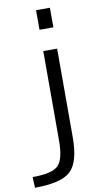

<svg xmlns="http://www.w3.org/2000/svg" viewBox="-130 -798 581 1066"><g transform="rotate(-10 161.0 -265.0)"><path d="M-22.5 219.7 -25.4 159.2Q84 159.2 119.1 125.5Q154.3 91.8 154.3 -15.6V-519.5H232.4V-19.5Q232.4 120.1 179.2 169.9Q126 219.7 -22.5 219.7ZM154.3 -639.6V-750H232.4V-639.6Z"/></g></svg>

Font: Gen Shin Gothic Normal
Style: Regular
Weight: 300
Designer: [Source Han Sans]
Ryoko NISHIZUKA  (kana & ideographs); Paul D. Hunt (Latin, Greek & Cyrillic); Wenlong ZHANG  (bopomofo
Version: Version 1.002.20150607